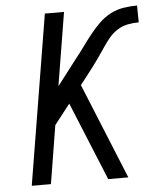

<svg xmlns="http://www.w3.org/2000/svg" viewBox="-53 -781 705 828"><g transform="rotate(-5 300.0 -367.5)"><path d="M382 0 243 -339 175 -252 134 0H51L172 -735H255L203 -418L289 -530Q309 -555 327 -580Q345 -605 364.5 -629.5Q384 -654 406.5 -676Q429 -698 456.5 -712Q484 -726 513.5 -730.5Q543 -735 571 -735L572 -662Q548 -662 524.5 -657.5Q501 -653 479.5 -639.5Q458 -626 442 -606.5Q426 -587 412.5 -566.5Q399 -546 384.5 -525.5Q370 -505 355 -485L300 -414L469 0Z"/></g></svg>

Font: Iosevka Custom Oblique
Style: Regular
Weight: 400
Italic angle: -9°
Designer: Belleve Invis
Foundry: Belleve Invis
Version: Version 27.0.1